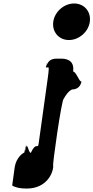

<svg xmlns="http://www.w3.org/2000/svg" viewBox="-20 -850 537 1103"><path d="M406 -830C464 -830 504 -783 496 -725C488 -667 434 -620 376 -620C318 -620 278 -667 286 -725C294 -783 348 -830 406 -830ZM330 -513C290 -513 260 -519 243 -461C243 -461 255 -531 245 -463C254 -454 267 -492 255 -406L202 -25C197 11 189 -40 157 28C141 28 137 -51 126 16C123 14 133 -55 126 11C126 11 138 -56 128 12C127 13 132 -47 120 26C120 26 74 46 64 114L50 216C64 224 88 234 139 233C241 231 285 153 286 102C277 119 335 -286 346 -282C354 -298 373 -327 394 -336C429 -336 445 -360 448 -383C438 -373 418 -439 400 -439C410 -511 351 -513 330 -513Z"/></svg>

Font: Hussar Przerywany
Style: Obl
Weight: 400
Foundry: Cannot Into Space Fonts
Version: Version 0.982